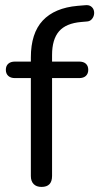

<svg xmlns="http://www.w3.org/2000/svg" viewBox="-20 -729 391 756"><path d="M143.5 7Q123.5 7 112.5 -4.2Q101.5 -15.5 101.5 -36V-421.5H39Q22 -421.5 12.5 -430.2Q3 -439 3 -454Q3 -469.5 12.5 -478Q22 -486.5 39 -486.5H124.5L101.5 -464.5V-502.5Q101.5 -598 148.2 -648Q195 -698 285.5 -706L315.5 -708.5Q329.5 -710 338 -704Q346.5 -698 349.2 -688.8Q352 -679.5 349.8 -669.8Q347.5 -660 340.8 -652.8Q334 -645.5 323.5 -644.5L300.5 -642.5Q240 -637.5 212.5 -605.8Q185 -574 185 -512.5V-471.5L173 -486.5H291.5Q309 -486.5 318.2 -478Q327.5 -469.5 327.5 -454Q327.5 -439 318.2 -430.2Q309 -421.5 291.5 -421.5H185V-36Q185 7 143.5 7Z"/></svg>

Font: Nunito ExtraLight
Style: Regular
Weight: 200
Designer: Vernon Adams
Foundry: Vernon Adams
Version: Version 3.602;April 4, 2023;FontCreator 14.0.0.2856 64-bit